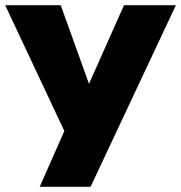

<svg xmlns="http://www.w3.org/2000/svg" viewBox="-32 -720 698 740"><path d="M646 -700 317 0H121L216 -215L-12 -700H202L311 -397L446 -700Z"/></svg>

Font: Jost* Heavy
Style: Regular
Weight: 800
Version: Version 3.7